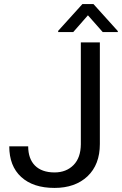

<svg xmlns="http://www.w3.org/2000/svg" viewBox="-20 -921 603 951"><path d="M442.9 -900.9H388.2L268.1 -768.1V-762.2H342.8L415.5 -845.2L488.8 -762.2H563.5V-767.1ZM380.4 -206.1C379.9 -162.1 368.2 -127.9 344.2 -103.5C320.3 -79.1 288.6 -66.9 250 -66.9C165.5 -66.9 119.6 -114.7 119.6 -196.3H25.9C25.9 -131.3 45.4 -80.6 85 -44.4C124.5 -8.3 179.2 9.8 250 9.8C317.9 9.8 372.6 -9.3 413.6 -47.9C454.1 -86.4 474.6 -139.6 474.6 -207.5V-710.9H380.4Z"/></svg>

Font: Roboto
Style: Regular
Weight: 400
Designer: Google
Version: Version 2.137; 2017